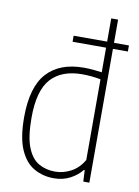

<svg xmlns="http://www.w3.org/2000/svg" viewBox="-90 -868 677 937"><g transform="rotate(10 248.0 -399.5)"><path d="M242.5 9Q189 9 145 -15.8Q101 -40.5 75 -99Q49 -157.5 49 -259Q49 -409.5 112.2 -478.8Q175.5 -548 294 -548Q316 -548 339.8 -546Q363.5 -544 384 -541V-663H218V-693H384V-808H418V-693H492V-663H418V0H388L385 -56.5H381Q359.5 -29 323.8 -10Q288 9 242.5 9ZM243.5 -24Q283.5 -24 321.8 -44.2Q360 -64.5 384 -106.5V-506Q366 -510 340.8 -512.5Q315.5 -515 292.5 -515Q191 -515 138 -456.8Q85 -398.5 85 -263Q85 -168 105.8 -116.2Q126.5 -64.5 162.5 -44.2Q198.5 -24 243.5 -24Z"/></g></svg>

Font: Encode Sans SemiCondensed SemiCondensed Thin
Style: Regular
Weight: 100
Width: 4
Designer: Multiple Designers
Foundry: Impallari Type
Version: Version 3.000; ttfautohint (v1.8.3) -l 8 -r 50 -G 200 -x 14 